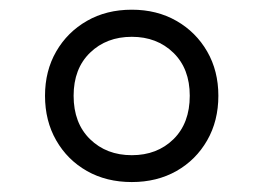

<svg xmlns="http://www.w3.org/2000/svg" viewBox="-20 -768 530 386"><path d="M245 -402Q194 -402 154.8 -424.2Q115.5 -446.5 93 -485.8Q70.5 -525 70.5 -575.5Q70.5 -625.5 93 -664.5Q115.5 -703.5 154.8 -726Q194 -748.5 245 -748.5Q295.5 -748.5 334.8 -726Q374 -703.5 396.5 -664.5Q419 -625.5 419 -575.5Q419 -525 396.5 -485.8Q374 -446.5 334.8 -424.2Q295.5 -402 245 -402ZM245 -456Q296 -456 328.8 -488.2Q361.5 -520.5 361.5 -575.5Q361.5 -630 328.5 -662Q295.5 -694 245 -694Q194 -694 161 -662Q128 -630 128 -575.5Q128 -520.5 161 -488.2Q194 -456 245 -456Z"/></svg>

Font: Encode Sans
Style: Regular
Weight: 400
Designer: Multiple Designers
Foundry: Impallari Type
Version: Version 3.002; ttfautohint (v1.8.3) -l 8 -r 50 -G 200 -x 14 